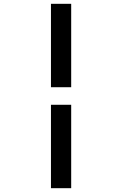

<svg xmlns="http://www.w3.org/2000/svg" viewBox="-20 -843 640 1006"><path d="M247 -386V-823H353V-386ZM247 143V-294H353V143Z"/></svg>

Font: Iosevka Aile Semibold
Style: Regular
Weight: 600
Designer: Belleve Invis
Foundry: Belleve Invis
Version: Version 31.1.0; ttfautohint (v1.8.4)